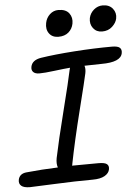

<svg xmlns="http://www.w3.org/2000/svg" viewBox="-66 -964 738 1036"><g transform="rotate(-5 303.5 -445.5)"><path d="M515.1 -776.9Q484.4 -776.9 466.8 -799.8Q449.2 -822.8 455.1 -855Q460.9 -881.3 481.9 -899.2Q502.9 -917 529.8 -917Q565.4 -917 584 -893.6Q602.5 -870.1 596.2 -839.8Q591.8 -817.4 570.1 -797.1Q548.3 -776.9 515.1 -776.9ZM277.8 -769Q244.6 -769 227.8 -792Q210.9 -814.9 217.8 -849.1Q223.1 -876.5 242.9 -894.8Q262.7 -913.1 289.1 -913.1Q329.6 -913.1 347.4 -889.4Q365.2 -865.7 358.9 -833Q353.5 -805.2 332.8 -787.1Q312 -769 277.8 -769ZM54.2 25.9Q21 25.9 7.1 13.9Q-6.8 2 -2.9 -19Q3.9 -51.3 41 -55.2Q127 -64 212.9 -66.9Q205.1 -87.4 210.9 -118.2Q229.5 -209 269.8 -368.2Q310.1 -527.3 321.8 -585Q322.3 -586.9 323.5 -591.1Q324.7 -595.2 325.2 -597.2Q293.5 -594.7 239.7 -587.9Q186 -581.1 158.2 -581.1Q135.3 -581.1 124.8 -592Q114.3 -603 118.2 -621.1Q125.5 -656.2 173.8 -664.1Q249 -675.8 356.7 -683.3Q464.4 -690.9 560.1 -690.9Q591.3 -690.9 602.5 -680.9Q613.8 -670.9 609.9 -650.9Q600.6 -603 496.1 -603Q457.5 -603 403.8 -601.1Q409.7 -584.5 404.8 -560.1Q398.9 -530.8 357.7 -366.7Q316.4 -202.6 292 -78.1Q292 -73.7 290 -69.8Q311.5 -69.8 359.4 -70.3Q407.2 -70.8 433.1 -70.8Q467.8 -70.8 479 -61Q490.2 -51.3 486.8 -33.2Q482.9 -11.7 459.5 1.7Q436 15.1 394 15.1Q304.2 15.1 187 20.5Q69.8 25.9 54.2 25.9Z"/></g></svg>

Font: Shantell Sans Bouncy
Style: Italic
Weight: 400
Italic angle: -11.31°
Designer: Stephen Nixon, Anya Danilova, Shantell Martin
Foundry: Arrow Type
Version: Version 1.006;[9816181b4]